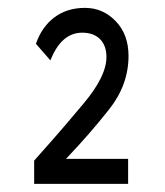

<svg xmlns="http://www.w3.org/2000/svg" viewBox="-20 -777 413 480"><path d="M300.3 -317.4H65.4V-375.5Q102.1 -417 116.2 -432.9Q130.4 -448.7 188.2 -517.3Q246.1 -585.9 246.1 -634.3Q246.1 -663.1 230 -679.2Q213.9 -695.3 185.5 -695.3Q133.3 -695.3 106 -626L69.8 -667.5Q84.5 -710 116 -733.6Q147.5 -757.3 192.4 -757.3Q237.3 -757.3 269.3 -724.1Q301.3 -690.9 301.3 -637.2Q301.3 -564.9 252.9 -503.7Q204.6 -442.4 145 -379.9H300.3Z"/></svg>

Font: Oxygen-Regular
Style: Regular
Weight: 400
Designer: Vernon Adams
Foundry: Vernon Adams
Version: Version Release 0.2.3 webfont; ttfautohint (v0.93.3-1d66) -l